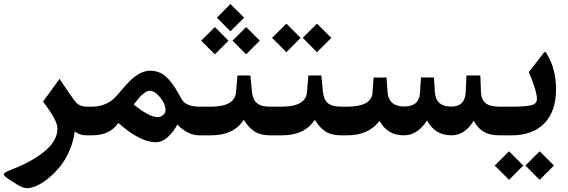

<svg xmlns="http://www.w3.org/2000/svg" viewBox="-34 -678 2848 962"><path d="M340.3 -19Q334 31.7 313.2 78.6Q292.5 125.5 265.4 158.2Q238.3 190.9 207.8 215.8Q177.2 240.7 149.9 252.7Q122.6 264.6 103 264.6Q79.6 264.6 54.2 248L14.2 222.7Q-7.3 209 -12.5 201.4Q-17.6 193.8 -9.8 187.5Q-2 181.2 22.9 171.9Q127.9 131.8 190.9 78.9Q253.9 25.9 253.9 -34.7Q253.9 -74.7 181.6 -168.9L264.6 -283.2Q308.6 -214.8 340.8 -171.9Q361.8 -143.6 401.4 -143.6H414.6Q426.8 -143.6 426.8 -86.4V-60.5Q426.8 0 414.6 0H398.9Q366.2 0 340.3 -19Z M636.2 -154.3Q669.4 -126.5 701.4 -108.9Q733.4 -91.3 754.4 -91.3Q770.5 -91.3 783 -101.3Q795.4 -111.3 795.4 -125Q795.4 -157.2 768.3 -190.2Q741.2 -223.1 715.3 -223.1Q709.5 -223.1 702.9 -220.5Q696.3 -217.8 689.2 -212.2Q682.1 -206.5 676.5 -201.9Q670.9 -197.3 663.8 -188.7Q656.7 -180.2 653.3 -176Q649.9 -171.9 643.3 -163.3Q636.7 -154.8 636.2 -154.3ZM414.6 -143.6H427.2Q504.4 -143.6 553.7 -201.7Q603.5 -261.2 626 -281.2Q673.3 -323.7 717.8 -323.7Q745.6 -323.7 768.3 -313.5Q791 -303.2 810.8 -280.8Q830.6 -258.3 843.3 -238Q856 -217.8 875.5 -182.1Q896.5 -143.6 964.8 -143.6H973.6Q985.8 -143.6 985.8 -86.4V-60.5Q985.8 0 973.6 0H961.9Q909.2 0 854 -53.7Q838.9 -21.5 809.1 6.6Q779.3 34.7 746.1 34.7Q668 34.7 559.1 -62Q516.1 0 428.2 0H414.6Q387.7 0 387.7 -70.3V-86.4Q387.7 -143.6 414.6 -143.6Z M1120.6 -657.7 1189 -589.4 1120.6 -521 1052.7 -589.4ZM1199.2 -542.5 1267.6 -474.1 1199.2 -405.8 1130.9 -474.1ZM1042.5 -542.5 1110.8 -474.1 1042.5 -405.8 974.1 -474.1ZM968.8 -143.6H1022Q1142.6 -143.6 1148.4 -215.8L1155.8 -299.8H1220.7L1228.5 -217.3Q1232.4 -179.2 1253.2 -161.4Q1273.9 -143.6 1319.3 -143.6H1329.1Q1341.3 -143.6 1341.3 -96.2V-60.5Q1341.3 0 1329.1 0H1318.8Q1272 0 1242.7 -18.3Q1213.4 -36.6 1187.5 -77.6Q1137.2 0 1024.4 0H968.8Q941.9 0 941.9 -70.3V-86.4Q941.9 -143.6 968.8 -143.6Z M1554.2 -559.6 1626 -488.3 1554.2 -416.5 1482.9 -488.3ZM1400.9 -559.6 1472.2 -488.3 1400.9 -416.5 1329.1 -488.3ZM1324.2 -143.6H1377.4Q1498 -143.6 1503.9 -215.8L1511.2 -299.8H1576.2L1584 -217.3Q1587.9 -179.2 1608.6 -161.4Q1629.4 -143.6 1674.8 -143.6H1684.6Q1696.8 -143.6 1696.8 -96.2V-60.5Q1696.8 0 1684.6 0H1674.3Q1627.4 0 1598.1 -18.3Q1568.8 -36.6 1543 -77.6Q1492.7 0 1379.9 0H1324.2Q1297.4 0 1297.4 -70.3V-86.4Q1297.4 -143.6 1324.2 -143.6Z M2228 0Q2145 0 2106 -74.7Q2058.1 0 1989.7 0Q1907.2 0 1867.7 -72.3Q1813 0 1706.1 0H1679.7Q1652.8 0 1652.8 -70.3V-86.4Q1652.8 -143.6 1679.7 -143.6H1704.6Q1827.6 -143.6 1832.5 -213.9L1837.9 -289.6H1902.8L1907.7 -217.3Q1912.6 -144.5 1992.2 -144.5Q2065.9 -144.5 2070.3 -212.4L2075.2 -290H2140.1L2145 -215.3Q2149.9 -144 2227.1 -144Q2295.4 -144 2299.3 -215.3L2303.2 -299.8H2372.6L2376 -215.8Q2377.4 -179.2 2398.9 -161.4Q2420.4 -143.6 2466.8 -143.6H2481Q2493.2 -143.6 2493.2 -96.2V-60.5Q2493.2 0 2481 0H2466.3Q2419.9 0 2389.9 -17.6Q2359.9 -35.2 2339.4 -72.8Q2294.9 0 2228 0Z M2669.9 80.1 2741.7 151.4 2669.9 223.1 2598.6 151.4ZM2516.6 80.1 2587.9 151.4 2516.6 223.1 2444.8 151.4ZM2752 -230Q2752 -120.6 2693.8 -60.3Q2635.7 0 2529.8 0H2476.1Q2449.2 0 2449.2 -70.3V-86.4Q2449.2 -143.6 2476.1 -143.6H2531.7Q2598.1 -143.6 2627.2 -150.4Q2656.2 -157.2 2656.2 -182.1Q2656.2 -221.7 2615.7 -316.9L2682.1 -402.8Q2689 -411.6 2691.2 -414.3Q2693.4 -417 2696.5 -417.5Q2699.7 -418 2701.9 -414.6Q2704.1 -411.1 2709 -402.8Q2752 -328.6 2752 -230Z"/></svg>

Font: Sahel SemiBold WOL
Style: SemiBold-WOL
Weight: 600
Foundry: Saber Rastikerdar (saber.rastikerdar@gmail.com)
Version: Version 3.4.0